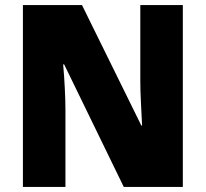

<svg xmlns="http://www.w3.org/2000/svg" viewBox="-20 -734 809 754"><path d="M698 0H466L232 -481H228Q232 -438 234.5 -387.5Q237 -337 237 -300V0H70V-714H302L535 -241H538Q536 -283 533.5 -331Q531 -379 531 -414V-714H698Z"/></svg>

Font: Noto Sans Khmer UI SemiCondensed Black
Style: Regular
Weight: 900
Width: 4
Designer: Danh Hong and the Monotype Design Team
Foundry: Monotype Imaging Inc.
Version: Version 2.002; ttfautohint (v1.8.4.7-5d5b)